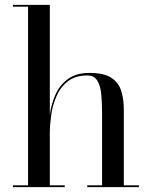

<svg xmlns="http://www.w3.org/2000/svg" viewBox="-20 -770 624 790"><path d="M33.5 0V-7.5H95.5V-742.5H33.5V-750H185V-7.5H246.5V0ZM339 0V-7.5H400V-307Q400 -349 396.5 -383.5Q393 -418 380 -438.8Q367 -459.5 339.5 -459.5Q290 -459.5 259.2 -435.5Q228.5 -411.5 212.5 -374.5Q196.5 -337.5 190.8 -297Q185 -256.5 185 -223.5L179.5 -219.5Q179.5 -254 185 -297Q190.5 -340 207.5 -379.2Q224.5 -418.5 258.5 -444.2Q292.5 -470 349 -470Q407 -470 437.2 -450.5Q467.5 -431 478.5 -396.8Q489.5 -362.5 489.5 -319V-7.5H551.5V0Z"/></svg>

Font: Bodoni Moda 28pt
Style: Regular
Weight: 400
Designer: Owen Earl
Foundry: indestructible type
Version: Version 2.005